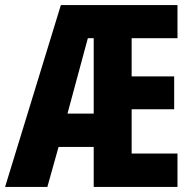

<svg xmlns="http://www.w3.org/2000/svg" viewBox="-24 -734 759 754"><path d="M673 0V-131H493V-305H660V-434H493V-584H673V-714H215L-4 0H162L206 -157H344V0ZM241 -288 321 -584H344V-288Z"/></svg>

Font: Noto Sans Khmer UI ExtraCondensed ExtraBold
Style: Regular
Weight: 800
Width: 2
Designer: Danh Hong and the Monotype Design Team
Foundry: Monotype Imaging Inc.
Version: Version 2.002